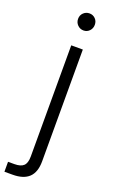

<svg xmlns="http://www.w3.org/2000/svg" viewBox="-217 -792 642 1090"><g transform="rotate(20 103.5 -247.0)"><path d="M120 -649Q99 -649 84 -664Q69 -679 69 -701Q69 -723 84 -737.5Q99 -752 120 -752Q141 -752 155.5 -737.5Q170 -723 170 -701Q170 -679 155.5 -664Q141 -649 120 -649ZM154 129Q154 195 121 226.5Q88 258 22 258H-27V198H11Q50 198 67 181.5Q84 165 84 126V-546H154Z"/></g></svg>

Font: A Bank Premium Light
Style: Regular
Weight: 300
Designer: Ninad Kale (Devanagari), Jonny Pinhorn (Latin), Htun Naung (Myanmar)
Foundry: Indian Type Foundry
Version: 4.004